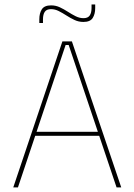

<svg xmlns="http://www.w3.org/2000/svg" viewBox="-20 -820 588 840"><path d="M38 0 253 -639H294.5L510.5 0H490L280.5 -623H267L58.5 0ZM127 -226V-243.5H421V-226ZM345 -724Q324.5 -724 306.2 -732.5Q288 -741 271 -752Q254 -763 237.2 -771.5Q220.5 -780 203 -780Q184 -780 176 -768.5Q168 -757 168 -735V-719.5H152V-735.5Q152 -762 163 -779.2Q174 -796.5 203.5 -796.5Q224 -796.5 242 -788Q260 -779.5 277 -768.5Q294 -757.5 311 -749Q328 -740.5 345.5 -740.5Q364.5 -740.5 372.5 -752.2Q380.5 -764 380.5 -785.5V-800.5H396.5V-784.5Q396.5 -758.5 385.5 -741.2Q374.5 -724 345 -724Z"/></svg>

Font: Anek Latin Medium Thin
Style: Regular
Weight: 250
Version: Version 1.003